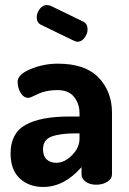

<svg xmlns="http://www.w3.org/2000/svg" viewBox="-20 -734 511 763"><path d="M210 -481Q319 -481 372 -425.5Q425 -370 425 -286V-41Q425 -24 407 -12Q389 0 362 0Q337 0 320.5 -12Q304 -24 304 -41V-70Q235 9 152 9Q95 9 58.5 -25Q22 -59 22 -124Q22 -205 82 -238Q142 -271 255 -271H296V-284Q296 -321 274.5 -348.5Q253 -376 208 -376Q163 -376 131 -360.5Q99 -345 94 -345Q74 -345 62 -365Q50 -385 50 -409Q50 -438 101.5 -459.5Q153 -481 210 -481ZM296 -183V-204H281Q220 -204 185.5 -191.5Q151 -179 151 -141Q151 -114 165.5 -100.5Q180 -87 204 -87Q236 -87 266 -117Q296 -147 296 -183ZM274 -572 144 -635Q126 -643 126 -665Q126 -683 138 -698.5Q150 -714 166 -714Q169 -714 179 -712L311 -648Q328 -640 328 -617Q328 -600 316 -584Q304 -568 288 -568Q284 -568 274 -572Z"/></svg>

Font: Dosis
Style: Bold
Weight: 700
Designer: Edgar Tolentino, Pablo Impallari, Igino Marini
Foundry: Edgar Tolentino, Pablo Impallari, Igino Marini
Version: Version 1.007